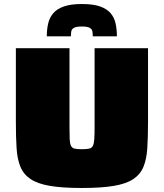

<svg xmlns="http://www.w3.org/2000/svg" viewBox="-20 -928 816 956"><path d="M388 8Q290 8 228.5 -2.5Q167 -13 132 -36.5Q97 -60 81.5 -98Q66 -136 62.5 -191Q59 -246 59 -320V-688H326V-298Q326 -258 327 -235.5Q328 -213 333.5 -202Q339 -191 351.5 -188Q364 -185 387 -185Q411 -185 424 -188Q437 -191 442.5 -202Q448 -213 449.5 -235.5Q451 -258 451 -298V-688H717V-320Q717 -246 713.5 -191Q710 -136 694.5 -98Q679 -60 644 -36.5Q609 -13 547 -2.5Q485 8 388 8ZM388 -908Q444 -908 478 -896Q512 -884 530.5 -862.5Q549 -841 555.5 -811.5Q562 -782 562 -747H442Q442 -761 440 -772Q438 -783 426.5 -789.5Q415 -796 388 -796Q360 -796 348.5 -789.5Q337 -783 335 -772Q333 -761 333 -747H213Q213 -782 220 -811.5Q227 -841 245.5 -862.5Q264 -884 298.5 -896Q333 -908 388 -908Z"/></svg>

Font: Saira Expanded Black
Style: Regular
Weight: 900
Width: 7
Designer: Hector Gatti with collaboration of the Omnibus-Type team
Foundry: Omnibus-Type
Version: Version 1.101